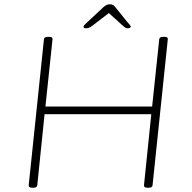

<svg xmlns="http://www.w3.org/2000/svg" viewBox="-20 -874 898 896"><path d="M129 2Q113 2 114 -10L185 -690Q186 -702 202 -702H210Q227 -702 225 -690L192 -377H690L723 -690Q724 -702 740 -702H748Q765 -702 763 -690L692 -10Q691 2 675 2H667Q651 2 652 -10L686 -341H188L154 -10Q153 2 137 2ZM382 -742Q370 -742 370 -749Q370 -754 375.5 -759Q381 -764 387 -770L462 -840Q477 -854 491 -854Q502 -854 507 -851Q512 -848 517 -842L576 -769Q581 -764 585.5 -758.5Q590 -753 590 -750Q590 -742 575 -742Q570 -742 565 -745Q560 -748 550 -757L488 -813L415 -757Q402 -747 395 -744.5Q388 -742 382 -742Z"/></svg>

Font: Asap Expanded Expanded Thin
Style: Italic
Weight: 100
Width: 7
Italic angle: -6°
Designer: Pablo Cosgaya
Foundry: Omnibus-Type
Version: Version 3.001; ttfautohint (v1.8.4.7-5d5b)